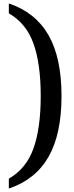

<svg xmlns="http://www.w3.org/2000/svg" viewBox="-20 -824 428 1108"><path d="M31 -804Q184 -753 259.5 -622Q335 -491 335 -270Q335 -49 259.5 82Q184 213 31 264V207Q131 150 173 33Q215 -84 215 -270Q215 -456 173 -573Q131 -690 31 -747Z"/></svg>

Font: Noto Serif Sinhala SemiCondensed SemiBold
Style: Regular
Weight: 600
Width: 4
Designer: Jelle Bosma - Monotype Design Team
Foundry: Monotype Imaging Inc.
Version: Version 2.007; ttfautohint (v1.8.4.7-5d5b)